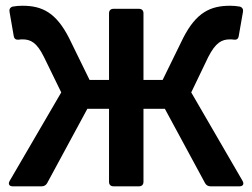

<svg xmlns="http://www.w3.org/2000/svg" viewBox="-20 -655 887 675"><path d="M652.3 -330.1 711.9 -454.1C738.3 -505.9 759.8 -516.6 789.1 -516.6C792 -516.6 796.9 -516.6 802.7 -515.6C811.5 -514.6 817.4 -517.6 819.3 -528.3L834 -612.3C835.9 -621.1 833 -628.9 823.2 -631.8C812.5 -633.8 799.8 -634.8 789.1 -634.8C719.7 -634.8 669.9 -611.3 624 -521.5L551.8 -374H484.4V-608.4C484.4 -618.2 478.5 -624 468.8 -624H378.9C369.1 -624 363.3 -618.2 363.3 -608.4V-374H294.9L222.7 -521.5C176.8 -611.3 127.9 -634.8 58.6 -634.8C46.9 -634.8 35.2 -633.8 24.4 -631.8C14.6 -628.9 11.7 -621.1 13.7 -612.3L28.3 -528.3C30.3 -517.6 36.1 -514.6 46.9 -515.6C51.8 -516.6 55.7 -516.6 58.6 -516.6C87.9 -516.6 109.4 -505.9 134.8 -454.1L195.3 -330.1L13.7 -18.6C7.8 -7.8 12.7 0 24.4 0H127C134.8 0 141.6 -3.9 145.5 -10.7L287.1 -272.5H363.3V-15.6C363.3 -5.9 369.1 0 378.9 0H468.8C478.5 0 484.4 -5.9 484.4 -15.6V-272.5H559.6L701.2 -10.7C705.1 -3.9 711.9 0 719.7 0H822.3C834 0 838.9 -7.8 833 -18.6Z"/></svg>

Font: Ed Sans Neue SemiBold
Style: Regular
Weight: 600
Designer: Stephen Hutchings
Version: Version 1.004;PS 001.004;hotconv 1.0.88;makeotf.lib2.5.64775